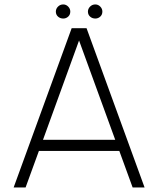

<svg xmlns="http://www.w3.org/2000/svg" viewBox="-20 -824 696 844"><path d="M295 -700H360.5L615.5 0H563L504.5 -160.5H151L92.5 0H40ZM169 -209.5H486.5L327.5 -646ZM258 -742.5Q244.5 -742.5 235 -751Q225.5 -759.5 225.5 -773Q225.5 -785.5 235 -795Q244.5 -804.5 258 -804.5Q270.5 -804.5 279.8 -795Q289 -785.5 289 -773Q289 -759.5 279.8 -751Q270.5 -742.5 258 -742.5ZM399 -742.5Q385.5 -742.5 376 -751Q366.5 -759.5 366.5 -773Q366.5 -785.5 376 -795Q385.5 -804.5 399 -804.5Q411.5 -804.5 420.8 -795Q430 -785.5 430 -773Q430 -759.5 420.8 -751Q411.5 -742.5 399 -742.5Z"/></svg>

Font: Urbanist ExtraLight
Style: Regular
Weight: 200
Designer: Corey Hu
Foundry: Corey Hu
Version: Version 1.330; ttfautohint (v1.8.4.7-5d5b)